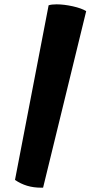

<svg xmlns="http://www.w3.org/2000/svg" viewBox="-20 -807 428 881"><path d="M239.3 -787.1Q273.4 -787.1 314 -778.1Q354.5 -769 375.5 -755.9L177.7 54.2H168.9Q133.8 54.2 104.5 45.4Q75.2 36.6 48.8 18.6L203.1 -782.7Q216.3 -787.1 239.3 -787.1Z"/></svg>

Font: Kavoon
Style: Regular
Weight: 400
Designer: Viktoriya Grabowska
Foundry: Viktoriya Grabowska
Version: Version 1.004; ttfautohint (v1.4.1)